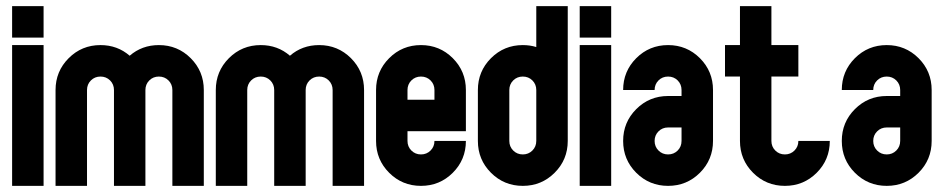

<svg xmlns="http://www.w3.org/2000/svg" viewBox="-20 -606 3077 626"><path d="M122.1 -459V0H19.5V-459ZM19.5 -483.4V-585.9H122.1V-483.4Z M263.7 -312.5V0H161.1V-312.5Q161.1 -373.5 203.9 -416.3Q246.6 -459 307.6 -459Q362.8 -459 402.8 -424.3Q442.9 -459 498 -459Q559.1 -459 601.8 -416.3Q644.5 -373.5 644.5 -312.5V0H542V-312.5Q542 -331.1 529.3 -343.8Q516.6 -356.4 498 -356.4Q479.5 -356.4 466.8 -343.8Q454.1 -331.1 454.1 -312.5V0H351.6V-312.5Q351.6 -331.1 338.9 -343.8Q326.2 -356.4 307.6 -356.4Q289.1 -356.4 276.4 -343.8Q263.7 -331.1 263.7 -312.5Z M786.1 -312.5V0H683.6V-312.5Q683.6 -373.5 726.3 -416.3Q769 -459 830.1 -459Q885.3 -459 925.3 -424.3Q965.3 -459 1020.5 -459Q1081.5 -459 1124.3 -416.3Q1167 -373.5 1167 -312.5V0H1064.5V-312.5Q1064.5 -331.1 1051.8 -343.8Q1039.1 -356.4 1020.5 -356.4Q1002 -356.4 989.3 -343.8Q976.6 -331.1 976.6 -312.5V0H874V-312.5Q874 -331.1 861.3 -343.8Q848.6 -356.4 830.1 -356.4Q811.5 -356.4 798.8 -343.8Q786.1 -331.1 786.1 -312.5Z M1308.6 -312.5V-280.8H1396.5V-312.5Q1396.5 -331.1 1383.8 -343.8Q1371.1 -356.4 1352.5 -356.4Q1334 -356.4 1321.3 -343.8Q1308.6 -331.1 1308.6 -312.5ZM1206.1 -146.5V-312.5Q1206.1 -373.5 1248.8 -416.3Q1291.5 -459 1352.5 -459Q1413.6 -459 1456.3 -416.3Q1499 -373.5 1499 -312.5V-178.2H1308.6V-146.5Q1308.6 -127.9 1321.3 -115.2Q1334 -102.5 1352.5 -102.5Q1371.1 -102.5 1383.8 -115.2Q1396.5 -127.9 1396.5 -146.5H1499Q1499 -85.4 1456.3 -42.7Q1413.6 0 1352.5 0Q1291.5 0 1248.8 -42.7Q1206.1 -85.4 1206.1 -146.5Z M1728.5 -146.5V-312.5Q1728.5 -331.1 1715.8 -343.8Q1703.1 -356.4 1684.6 -356.4Q1666 -356.4 1653.3 -343.8Q1640.6 -331.1 1640.6 -312.5V-146.5Q1640.6 -127.9 1653.3 -115.2Q1666 -102.5 1684.6 -102.5Q1703.1 -102.5 1715.8 -115.2Q1728.5 -127.9 1728.5 -146.5ZM1538.1 -146.5V-312.5Q1538.1 -373.5 1580.8 -416.3Q1623.5 -459 1684.6 -459Q1708 -459 1728.5 -452.6V-585.9H1831.1V-146.5Q1831.1 -85.4 1788.3 -42.7Q1745.6 0 1684.6 0Q1623.5 0 1580.8 -42.7Q1538.1 -85.4 1538.1 -146.5Z M1972.7 -459V0H1870.1V-459ZM1870.1 -483.4V-585.9H1972.7V-483.4Z M2202.1 -146.5V-190.4H2158.2Q2139.6 -190.4 2127 -177.7Q2114.3 -165 2114.3 -146.5Q2114.3 -127.9 2127 -115.2Q2139.6 -102.5 2158.2 -102.5Q2176.8 -102.5 2189.5 -115.2Q2202.1 -127.9 2202.1 -146.5ZM2011.7 -146.5Q2011.7 -207.5 2054.4 -250.2Q2097.2 -293 2158.2 -293H2202.1V-312.5Q2202.1 -331.1 2189.5 -343.8Q2176.8 -356.4 2158.2 -356.4Q2139.6 -356.4 2127 -343.8Q2114.3 -331.1 2114.3 -312.5H2011.7Q2011.7 -373.5 2054.4 -416.3Q2097.2 -459 2158.2 -459Q2219.2 -459 2262 -416.3Q2304.7 -373.5 2304.7 -312.5V-146.5Q2304.7 -85.4 2262 -42.7Q2219.2 0 2158.2 0Q2097.2 0 2054.4 -42.7Q2011.7 -85.4 2011.7 -146.5Z M2392.6 -459V-585.9H2495.1V-459H2583V-356.4H2495.1V-146.5Q2495.1 -127.9 2507.8 -115.2Q2520.5 -102.5 2539.1 -102.5Q2557.6 -102.5 2570.3 -115.2Q2583 -127.9 2583 -146.5H2685.5Q2685.5 -85.4 2642.8 -42.7Q2600.1 0 2539.1 0Q2478 0 2435.3 -42.7Q2392.6 -85.4 2392.6 -146.5V-356.4H2343.8V-459Z M2915 -146.5V-190.4H2871.1Q2852.5 -190.4 2839.8 -177.7Q2827.1 -165 2827.1 -146.5Q2827.1 -127.9 2839.8 -115.2Q2852.5 -102.5 2871.1 -102.5Q2889.6 -102.5 2902.3 -115.2Q2915 -127.9 2915 -146.5ZM2724.6 -146.5Q2724.6 -207.5 2767.3 -250.2Q2810.1 -293 2871.1 -293H2915V-312.5Q2915 -331.1 2902.3 -343.8Q2889.6 -356.4 2871.1 -356.4Q2852.5 -356.4 2839.8 -343.8Q2827.1 -331.1 2827.1 -312.5H2724.6Q2724.6 -373.5 2767.3 -416.3Q2810.1 -459 2871.1 -459Q2932.1 -459 2974.9 -416.3Q3017.6 -373.5 3017.6 -312.5V-146.5Q3017.6 -85.4 2974.9 -42.7Q2932.1 0 2871.1 0Q2810.1 0 2767.3 -42.7Q2724.6 -85.4 2724.6 -146.5Z"/></svg>

Font: NAYAKA
Style: Regular
Weight: 400
Designer: R.S. Wihananto
Foundry: R.S. Wihananto
Version: Version 1.92